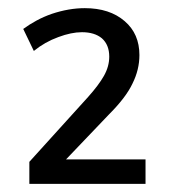

<svg xmlns="http://www.w3.org/2000/svg" viewBox="-20 -736 420 471"><path d="M337 -345V-285H52V-339L196 -498Q222 -527 235 -550Q248 -573 248 -597Q248 -626 230 -642Q212 -657 181 -657Q155 -657 123 -645Q90 -633 63 -611L37 -665Q52 -676 69.5 -685.5Q87 -695 107 -702Q149 -716 188 -716Q249 -716 286 -684Q322 -653 322 -601Q322 -565 305 -531Q289 -497 248 -456L142 -345Z"/></svg>

Font: PRinguin Sans
Style: Regular
Weight: 400
Designer: Vernon Adams
Foundry: Vernon Adams
Version: ""